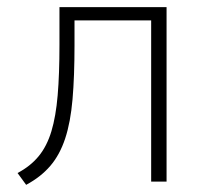

<svg xmlns="http://www.w3.org/2000/svg" viewBox="-20 -507 575 536"><path d="M53 9 29 -24Q65 -43 88 -71Q111 -99 123.5 -140.5Q136 -182 141 -241Q146 -300 146 -382V-487H445V0H402V-450H188V-381Q188 -294 182.5 -230Q177 -166 162 -120.5Q147 -75 120.5 -44Q94 -13 53 9Z"/></svg>

Font: Nunito Sans 10pt SemiCondensed ExtraLight
Style: Regular
Weight: 250
Width: 4
Designer: Vernon Adams
Foundry: Vernon Adams
Version: Version 3.101;gftools[0.9.27]